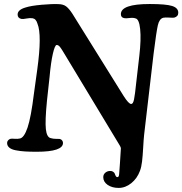

<svg xmlns="http://www.w3.org/2000/svg" viewBox="-20 -731 889 936"><path d="M145.5 -275.4 161.6 -391.6Q185.1 -561.5 162.6 -615.7Q155.8 -639.6 138.2 -642.1Q125.5 -644 108.4 -640.6Q91.3 -637.2 84.5 -638.7Q65.9 -642.6 65.9 -660.2Q65.9 -683.6 105.5 -694.8Q130.9 -703.1 183.3 -707.8Q235.8 -712.4 265.1 -710.9Q288.1 -710.4 302 -700.2Q315.9 -689.9 332 -665.5L583 -262.7Q607.4 -224.1 619.6 -224.1Q628.9 -224.1 633.5 -246.8Q638.2 -269.5 644.5 -331.5L659.2 -459Q668.5 -538.6 663.3 -588.9Q658.2 -639.2 639.6 -641.6Q629.4 -645.5 610.8 -643.1Q592.3 -640.6 585.4 -642.6Q569.3 -645.5 569.3 -662.1Q569.3 -711.4 710 -711.4Q789.1 -711.4 819.1 -701.9Q849.1 -692.4 849.1 -668.9Q849.1 -650.4 829.1 -645Q821.8 -644 804 -645.3Q786.1 -646.5 775.9 -644.5Q756.8 -639.6 749.5 -607.9Q742.2 -576.2 729 -470.7Q720.7 -404.3 682.6 -74.2Q680.2 -51.8 678 -11.7Q675.8 28.3 672.6 55.9Q669.4 83.5 662.1 102.5Q648.4 139.2 619.9 162.1Q591.3 185.1 558.6 185.1Q525.9 185.1 504.6 170.2Q483.4 155.3 483.4 132.8Q483.4 120.1 492.4 111.8Q501.5 103.5 514.2 102.5Q527.8 101.1 536.6 110.8Q538.6 112.8 540.8 119.1Q543 125.5 545.9 129.4Q548.8 133.3 554.2 132.3Q560.1 130.9 561 115.7Q561.5 106 564.7 65.4Q567.9 24.9 569.3 -7.3Q569.8 -11.7 564 -21.5L288.1 -478.5Q286.6 -481 283.4 -486.1Q280.3 -491.2 278.8 -493.2Q277.3 -495.1 274.7 -499Q272 -502.9 270.3 -504.6Q268.6 -506.3 266.1 -508.3Q263.7 -510.3 261.2 -511Q258.8 -511.7 256.3 -511.7Q247.6 -511.7 237.8 -469.5Q228 -427.2 221.7 -356.4L209 -240.2Q199.2 -141.1 203.6 -101.3Q208 -61.5 227.5 -57.6Q238.8 -54.2 251.2 -54.2Q263.7 -54.2 271 -53.7Q278.3 -52.2 282.7 -46.6Q287.1 -41 287.1 -34.2Q287.1 8.8 159.2 8.8Q124.5 8.8 101.6 7.3Q78.6 5.9 57.1 1.7Q35.6 -2.4 25.1 -11.5Q14.6 -20.5 14.6 -34.2Q14.6 -41 19.3 -46.6Q23.9 -52.2 30.8 -54.2Q36.6 -55.7 51.3 -54.4Q65.9 -53.2 76.2 -55.7Q97.2 -58.6 114.3 -108.9Q131.3 -159.2 145.5 -275.4Z"/></svg>

Font: Cooper* SemiBold
Style: Italic
Weight: 600
Italic angle: -7°
Designer: Owen Earl
Foundry: indestructible type*
Version: Version 0.001